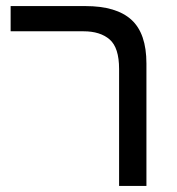

<svg xmlns="http://www.w3.org/2000/svg" viewBox="-20 -612 582 632"><path d="M372 0V-385Q372 -455 341 -482Q310 -509 255 -509H15V-592H261Q363 -592 412.5 -547Q462 -502 462 -403V0Z"/></svg>

Font: Noto Sans Living
Style: Regular
Weight: 400
Designer: Monotype Design Team
Foundry: Monotype Imaging Inc.
Version: Version 2.013; ttfautohint (v1.8.4.7-5d5b)